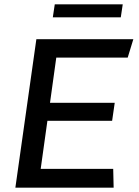

<svg xmlns="http://www.w3.org/2000/svg" viewBox="-20 -867 640 887"><path d="M51 0 148 -686H596L570 -601H240L211 -392H510L498 -309H199L168 -87H503L505 0ZM224 -787 233 -847H547L538 -787Z"/></svg>

Font: Chivo Mono
Style: Italic
Weight: 400
Italic angle: -8.05°
Monospace: yes
Version: Version 1.008